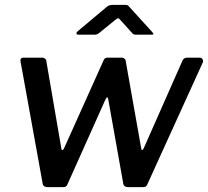

<svg xmlns="http://www.w3.org/2000/svg" viewBox="-20 -766 851 786"><path d="M798 -530Q805 -530 809 -523.5Q813 -517 810 -510L583 -11Q580 -4 576 -2Q572 0 564 0H505Q485 0 484 -18L423 -360Q421 -370 417.5 -367Q414 -364 410 -355L256 -11Q253 -4 249 -2Q245 0 237 0H175Q155 0 154 -18L64 -515Q62 -530 76 -530H153Q160 -530 165 -525.5Q170 -521 170 -514L231 -159Q233 -149 237 -152Q241 -155 245 -165L405 -521Q409 -530 420 -530H479Q485 -530 490 -525.5Q495 -521 495 -514L558 -159Q560 -149 563.5 -152Q567 -155 571 -165L728 -520Q734 -530 746 -530H798ZM518 -634 473 -684Q466 -692 463 -691.5Q460 -691 450 -683L386 -631Q379 -626 375.5 -625Q372 -624 365 -624H301Q294 -624 293 -628.5Q292 -633 298 -638L416 -737Q423 -743 429 -744.5Q435 -746 444 -746H494Q502 -746 506 -741.5Q510 -737 513 -734L603 -635Q609 -628 608 -626Q607 -624 599 -624H535Q529 -624 525.5 -626.5Q522 -629 518 -634Z"/></svg>

Font: Libre Franklin Thin Medium
Style: Italic
Weight: 500
Italic angle: -8°
Version: Version 3.000